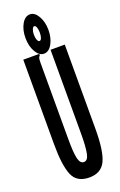

<svg xmlns="http://www.w3.org/2000/svg" viewBox="-159 -858 569 913"><g transform="rotate(-20 125.0 -402.0)"><path d="M126 11Q62 11 41.5 -39.5Q21 -90 21 -195V-623H102V-616Q96 -610 94.5 -603Q93 -596 93 -579V-194Q93 -126 100 -96.5Q107 -67 126 -67Q146 -67 152.5 -100.5Q159 -134 159 -197V-623H231V-198Q231 -83 208 -36Q185 11 126 11ZM124 -616Q100 -616 83 -645.5Q66 -675 66 -716Q66 -757 82.5 -786Q99 -815 124 -815Q148 -815 165 -785.5Q182 -756 182 -716Q182 -675 165.5 -645.5Q149 -616 124 -616ZM124 -680Q131 -680 135 -690.5Q139 -701 139 -717Q139 -733 135 -744Q131 -755 124 -755Q118 -755 113.5 -744Q109 -733 109 -717Q109 -701 113.5 -690.5Q118 -680 124 -680Z"/></g></svg>

Font: Inconsolata UltraCondensed Bold
Style: Regular
Weight: 700
Width: 1
Monospace: yes
Designer: Raph Levien, Cyreal, Brenton Simpson
Foundry: Raph Levien, Cyreal, Google
Version: Version 3.001; ttfautohint (v1.8.2.53-6de2)